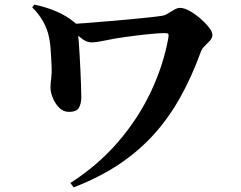

<svg xmlns="http://www.w3.org/2000/svg" viewBox="-20 -752 1040 829"><path d="M284 38Q404 -39 491 -140.5Q578 -242 632 -357Q686 -472 707 -589Q709 -602 706.5 -605.5Q704 -609 694 -609Q676 -609 655 -607.5Q634 -606 611 -603.5Q588 -601 564.5 -598Q541 -595 519 -592Q475 -586 435.5 -577.5Q396 -569 376 -569Q355 -569 336.5 -583Q318 -597 283 -625L284 -649Q309 -649 351.5 -652.5Q394 -656 443.5 -660Q493 -664 540.5 -668.5Q588 -673 625.5 -677Q663 -681 680 -684Q691 -685 704.5 -693.5Q718 -702 732 -710Q746 -718 757 -718Q775 -718 798.5 -705Q822 -692 844.5 -672.5Q867 -653 882 -634Q897 -615 897 -602Q897 -588 886.5 -576.5Q876 -565 864 -553.5Q852 -542 847 -528Q807 -418 756.5 -328.5Q706 -239 641 -168Q576 -97 491.5 -41Q407 15 298 57ZM277 -269Q253 -269 235 -287.5Q217 -306 207.5 -330.5Q198 -355 198 -373Q198 -391 201 -413.5Q204 -436 203 -461Q202 -478 201 -500.5Q200 -523 198 -547.5Q196 -572 191 -594Q185 -625 166.5 -658.5Q148 -692 119 -720L128 -732Q178 -722 222.5 -703Q267 -684 302 -655Q315 -645 315 -633Q315 -621 316 -615Q318 -600 320 -572.5Q322 -545 324 -511Q326 -477 327.5 -443Q329 -409 330 -379.5Q331 -350 331 -331Q331 -307 321.5 -288Q312 -269 277 -269Z"/></svg>

Font: Noto Serif JP ExtraBold
Style: Regular
Weight: 800
Designer: Ryoko NISHIZUKA 西塚涼子 (kana & ideographs); Frank Grießhammer (Latin, Greek & Cyrillic); Wenlong ZHANG 张文龙 (bopomofo); San
Foundry: Adobe
Version: Version 2.003-H1;hotconv 1.1.1;makeotfexe 2.6.0